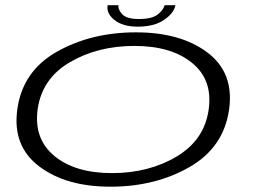

<svg xmlns="http://www.w3.org/2000/svg" viewBox="-20 -716 1003 742"><path d="M407 5.5Q234.5 5.5 130.8 -73.5Q27 -152.5 47 -294Q67.5 -441.5 200 -516.2Q332.5 -591 505.5 -591Q678 -591 781.5 -513.2Q885 -435.5 865.5 -294Q845 -146.5 712.5 -70.5Q580 5.5 407 5.5ZM413 -47Q555 -47 662.8 -111.2Q770.5 -175.5 786.5 -293.5Q802.5 -407.5 722.2 -473Q642 -538.5 499.5 -538.5Q357 -538.5 249.5 -475.2Q142 -412 125.5 -293.5Q110 -179.5 190.2 -113.2Q270.5 -47 413 -47ZM512 -613Q454 -613 422 -639Q390 -665 396 -696H438Q435 -680 452.2 -661.2Q469.5 -642.5 517 -642.5Q568.5 -642.5 590.8 -661Q613 -679.5 616 -696H658Q652 -665 613.8 -639Q575.5 -613 512 -613Z"/></svg>

Font: Anybody UltraExpanded Light
Style: Italic
Weight: 300
Width: 9
Italic angle: -10°
Designer: Tyler Finck
Foundry: Etcetera Type Company
Version: Version 1.010; ttfautohint (v1.8.3) -l 8 -r 50 -G 200 -x 14 